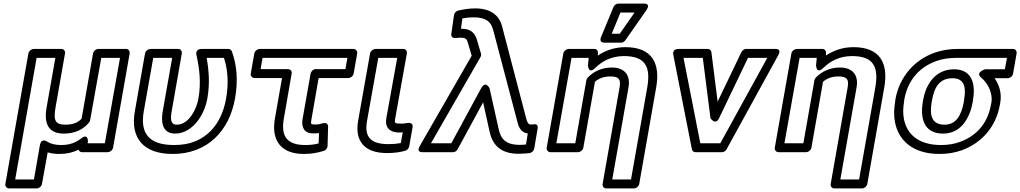

<svg xmlns="http://www.w3.org/2000/svg" viewBox="-20 -827 5712 1075"><path d="M433 -51C405 -29 371 -15 322 -15C289 -15 263 -22 244 -34C244 -34 211 -59 203 -12L170 178H65L185 -503H290L241 -226C227 -149 241 -79 337 -79C399 -79 448 -102 480 -143C483 -147 484 -152 485 -156L547 -503H652L567 -25H471L472 -35C472 -35 475 -84 433 -51ZM420 11C422 18 429 25 439 25H584C595 25 610 15 613 0L706 -528C708 -539 701 -553 686 -553H530C519 -553 504 -543 501 -528L437 -163C419 -143 393 -129 346 -129C286 -129 279 -156 291 -226L344 -528C346 -539 339 -553 324 -553H169C158 -553 142 -543 139 -528L10 203C8 214 16 228 31 228H186C197 228 212 218 215 203L247 26C265 32 289 35 313 35C353 35 388 27 420 11Z M955 -15C815 -15 763 -79 785 -204L838 -503H944L891 -203C882 -151 884 -79 961 -79C1016 -79 1058 -114 1083 -145C1111 -180 1132 -226 1141 -276C1156 -361 1149 -436 1137 -503H1234C1254 -441 1262 -367 1246 -276C1225 -155 1163 -72 1071 -35C1039 -22 1000 -15 955 -15ZM1296 -276C1315 -382 1304 -469 1278 -540C1275 -547 1267 -553 1258 -553H1110C1070 -553 1080 -519 1080 -519C1096 -446 1107 -366 1091 -276C1084 -236 1066 -197 1046 -172C1027 -148 1002 -129 970 -129C939 -129 932 -152 941 -203L998 -528C1000 -539 993 -553 978 -553H822C811 -553 795 -543 792 -528L735 -204C708 -52 785 35 947 35C1142 35 1264 -95 1296 -276Z M1690 -15C1587 -15 1552 -63 1569 -162L1613 -415C1616 -430 1604 -440 1593 -440H1439L1450 -503H1925L1914 -440H1748C1733 -440 1721 -426 1719 -415L1674 -160C1667 -119 1680 -80 1733 -80C1746 -80 1757 -81 1766 -82L1764 -24C1741 -18 1719 -15 1690 -15ZM1681 35C1725 35 1759 28 1792 18C1804 15 1814 2 1814 -10L1817 -117C1817 -140 1798 -140 1788 -137C1769 -132 1765 -130 1742 -130C1720 -130 1719 -132 1724 -160L1764 -390H1931C1942 -390 1957 -400 1960 -415L1980 -528C1982 -539 1974 -553 1959 -553H1434C1423 -553 1407 -543 1404 -528L1384 -415C1382 -404 1390 -390 1405 -390H1559L1519 -162C1498 -41 1553 35 1681 35Z M2155 -20C2054 -20 2019 -61 2035 -150L2098 -503H2204L2143 -165C2134 -112 2163 -85 2215 -85C2222 -85 2229 -86 2235 -86L2224 -26C2202 -22 2182 -20 2155 -20ZM2146 30C2185 30 2217 26 2249 17C2259 14 2269 4 2271 -7L2290 -114C2294 -136 2276 -140 2266 -139L2246 -136C2239 -135 2232 -135 2223 -135C2189 -135 2188 -138 2193 -165L2258 -528C2260 -542 2252 -553 2238 -553H2082C2071 -553 2055 -543 2052 -528L1985 -150C1965 -34 2024 30 2146 30Z M2569 -724C2590 -728 2610 -730 2631 -730C2703 -730 2729 -704 2741 -660L2876 -148C2881 -129 2890 -85 2935 -80L2925 -18C2915 -17 2903 -16 2891 -16C2807 -16 2783 -52 2771 -109L2721 -333C2721 -333 2699 -378 2674 -333L2507 -25H2393L2670 -507C2674 -514 2675 -521 2673 -527L2649 -608C2639 -641 2615 -666 2567 -666H2561ZM2961 -130H2951C2938 -130 2931 -143 2925 -168L2791 -680C2775 -741 2728 -780 2640 -780C2606 -780 2573 -774 2546 -768C2536 -766 2524 -756 2522 -743L2507 -638C2504 -618 2519 -613 2530 -614C2541 -615 2549 -616 2559 -616C2589 -616 2594 -608 2600 -586L2621 -515L2330 -9C2308 29 2348 25 2348 25H2516C2526 25 2537 19 2542 9L2685 -254L2721 -91C2736 -21 2778 34 2883 34C2909 34 2928 32 2945 30C2956 29 2969 18 2971 5L2990 -106C2996 -140 2968 -130 2961 -130Z M3406 -449C3349 -449 3303 -426 3271 -393C3267 -389 3264 -383 3263 -378L3201 -25H3095L3180 -503H3276L3272 -461C3272 -461 3274 -409 3313 -447C3351 -484 3403 -513 3473 -513C3593 -513 3624 -454 3604 -338L3513 178H3408L3499 -338C3511 -406 3477 -449 3406 -449ZM3397 -399C3445 -399 3457 -383 3449 -338L3354 203C3352 214 3359 228 3374 228H3530C3541 228 3556 218 3559 203L3654 -338C3678 -472 3631 -563 3482 -563C3422 -563 3371 -545 3327 -516L3328 -530C3329 -542 3321 -553 3308 -553H3164C3153 -553 3137 -543 3134 -528L3041 0C3039 11 3047 25 3062 25H3217C3228 25 3243 15 3246 0L3311 -369C3330 -386 3358 -399 3397 -399ZM3454 -757H3533L3450 -638H3405ZM3443 -807C3432 -807 3420 -800 3415 -788L3345 -619C3333 -590 3358 -588 3364 -588H3457C3466 -588 3475 -593 3481 -601L3599 -770C3627 -811 3583 -807 3583 -807Z M4006 -165 4168 -503H4276L4013 -25H3901L3807 -503H3915L3958 -165C3958 -165 3986 -123 4006 -165ZM3998 -258 3963 -535C3962 -545 3953 -553 3942 -553H3780C3740 -553 3750 -519 3750 -519L3854 9C3856 19 3864 25 3874 25H4022C4032 25 4043 19 4048 9L4338 -519C4358 -556 4321 -553 4321 -553H4158C4148 -553 4136 -546 4131 -535Z M4683 -449C4626 -449 4580 -426 4548 -393C4544 -389 4541 -383 4540 -378L4478 -25H4372L4457 -503H4553L4549 -461C4549 -461 4551 -409 4590 -447C4628 -484 4680 -513 4750 -513C4870 -513 4901 -454 4881 -338L4790 178H4685L4776 -338C4788 -406 4754 -449 4683 -449ZM4674 -399C4722 -399 4734 -383 4726 -338L4631 203C4629 214 4636 228 4651 228H4807C4818 228 4833 218 4836 203L4931 -338C4955 -472 4908 -563 4759 -563C4699 -563 4648 -545 4604 -516L4605 -530C4606 -542 4598 -553 4585 -553H4441C4430 -553 4414 -543 4411 -528L4318 0C4316 11 4324 25 4339 25H4494C4505 25 4520 15 4523 0L4588 -369C4607 -386 4635 -399 4674 -399Z M5606 -439H5495C5495 -439 5440 -422 5472 -394C5503 -367 5525 -333 5531 -290C5533 -277 5533 -263 5530 -249L5528 -239C5509 -133 5444 -65 5356 -33C5324 -21 5289 -15 5249 -15C5121 -15 5057 -77 5041 -161C5035 -191 5036 -223 5042 -259L5043 -269C5063 -381 5130 -452 5222 -485C5255 -497 5292 -503 5334 -503H5618ZM5549 -389H5623C5634 -389 5649 -399 5652 -414L5672 -528C5674 -539 5667 -553 5652 -553H5342C5296 -553 5253 -546 5213 -532C5101 -492 5016 -399 4993 -269L4992 -259C4985 -218 4984 -179 4991 -143C5011 -39 5093 35 5240 35C5285 35 5327 28 5366 14C5472 -25 5556 -113 5578 -239L5580 -249C5591 -310 5572 -354 5549 -389ZM5322 -439C5216 -439 5164 -354 5149 -269L5147 -259C5132 -172 5148 -79 5260 -79C5369 -79 5413 -179 5427 -259L5428 -269C5442 -349 5427 -439 5322 -439ZM5313 -389C5377 -389 5391 -342 5378 -269L5377 -259C5363 -181 5333 -129 5269 -129C5197 -129 5183 -179 5197 -259L5199 -269C5212 -343 5244 -389 5313 -389Z"/></svg>

Font: Asimov
Style: WidOuIt
Weight: 500
Designer: Google
Version: Version 2.000980; 2014